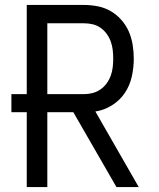

<svg xmlns="http://www.w3.org/2000/svg" viewBox="-20 -755 640 775"><path d="M88 0V-302H26V-375H88V-735H319Q347 -735 375 -729.5Q403 -724 427 -710Q451 -696 470 -674.5Q489 -653 500 -627.5Q511 -602 515.5 -574Q520 -546 520 -518Q520 -482 512 -446Q504 -410 484 -380Q464 -350 432 -330Q400 -310 365 -305L540 0H450L276 -302H171V0ZM319 -375Q337 -375 354 -379.5Q371 -384 385.5 -394Q400 -404 410.5 -418.5Q421 -433 427 -449.5Q433 -466 435 -483.5Q437 -501 437 -518Q437 -536 435 -553.5Q433 -571 427 -587.5Q421 -604 410.5 -618.5Q400 -633 385.5 -643Q371 -653 354 -657Q337 -661 319 -661H171V-375Z"/></svg>

Font: Iosevka Mono
Style: Regular
Weight: 400
Designer: Belleve Invis
Foundry: Belleve Invis
Version: Version 11.1.1